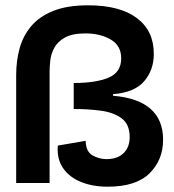

<svg xmlns="http://www.w3.org/2000/svg" viewBox="-20 -691 658 724"><path d="M386 13Q329 13 285 -5Q241 -23 217.5 -57.5Q194 -92 198 -142L303 -160Q304 -119 329 -105Q354 -91 381 -91Q423 -91 446 -113.5Q469 -136 469 -174Q469 -222 439 -244.5Q409 -267 361 -273.5Q313 -280 258 -280V-378Q341 -378 389 -398Q437 -418 437 -471Q437 -519 397.5 -542Q358 -565 302 -565Q252 -565 224 -549Q196 -533 184 -509.5Q172 -486 169.5 -462Q167 -438 167 -421V-1H41V-408Q41 -460 53.5 -507Q66 -554 96.5 -591Q127 -628 180 -649.5Q233 -671 312 -671Q432 -671 496 -623Q560 -575 560 -488Q560 -427 523.5 -384.5Q487 -342 406 -336V-330Q595 -314 595 -164Q595 -88 544 -37.5Q493 13 386 13Z"/></svg>

Font: Bricolage Grotesque 96pt SemiBold
Style: Regular
Weight: 600
Designer: Mathieu Triay
Foundry: Atelier Triay
Version: Version 1.001; ttfautohint (v1.8.4.7-5d5b);gftools[0.9.33.de